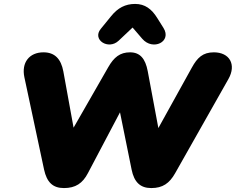

<svg xmlns="http://www.w3.org/2000/svg" viewBox="-20 -946 1199 976"><path d="M305 10C364 10 400 -14 427 -66L590 -375L649 -84C662 -20 693 10 749 10C807 10 841 -14 870 -65L1141 -544C1183 -618 1147 -680 1067 -680C1011 -680 983 -653 955 -602L785 -295L731 -584C719 -648 692 -680 641 -680C590 -680 559 -655 530 -604L354 -297L302 -583C290 -647 258 -680 201 -680C129 -680 88 -628 104 -553L204 -84C218 -20 248 10 305 10ZM583 -739 654 -806 703 -749C757 -686 855 -734 811 -804L779 -855C751 -900 717 -926 667 -926C617 -926 579 -906 545 -864L492 -799C447 -744 531 -690 583 -739Z"/></svg>

Font: SN Pro Black
Style: Italic
Weight: 900
Italic angle: -9°
Designer: Tobias Whetton
Foundry: Supernotes
Version: Version 1.001;Glyphs 3.2 (3249)